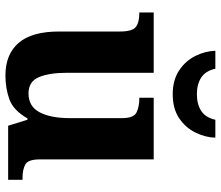

<svg xmlns="http://www.w3.org/2000/svg" viewBox="-73 -730 813 707"><g transform="rotate(90 333.5 -376.5)"><path d="M258 10Q180 10 138 -38.5Q96 -87 96 -188V-412Q96 -456 80 -469.5Q64 -483 28 -483H26V-536H248V-216Q248 -152 264 -113.5Q280 -75 324 -75Q372 -75 393.5 -116Q415 -157 415 -227V-419Q415 -463 393.5 -473Q372 -483 343 -483H340V-536H567V-116Q567 -73 586 -63Q605 -53 634 -53H642V0H443L421 -71H416Q386 -19 345.5 -4.5Q305 10 258 10ZM326.9 -606Q275 -606 239.5 -629.5Q204 -653 186 -689.5Q168 -726 167 -763H233Q241 -727 265.5 -711Q290 -695 327 -695Q364 -695 388.5 -711Q413 -727 421 -763H487Q486 -726 468 -689.5Q450 -653 415 -629.5Q380 -606 326.9 -606Z"/></g></svg>

Font: Noto Naskh Arabic UI
Style: Regular
Weight: 400
Designer: Monotype Design Team, David Williams, Mohamad Dakak and Nizar Qandah
Foundry: Monotype Imaging Inc.
Version: Version 2.014